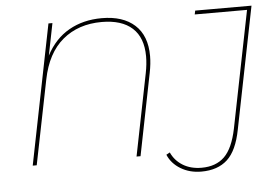

<svg xmlns="http://www.w3.org/2000/svg" viewBox="-54 -779 1386 958"><g transform="rotate(-5 638.5 -300.0)"><path d="M712 -494Q712 -456 703 -411L621 0H601L683 -410Q692 -455 692 -494Q692 -588 639 -636Q586 -684 486 -684Q369 -684 290.5 -618.5Q212 -553 186 -423L101 0H81L221 -700H241L209 -540Q252 -622 323.5 -662.5Q395 -703 488 -703Q594 -703 653 -649.5Q712 -596 712 -494ZM750 4 768 -6Q787 36 826.5 60Q866 84 920 84Q992 84 1034.5 42.5Q1077 1 1097 -96L1214 -681H952L956 -700H1238L1116 -90Q1096 14 1047.5 58.5Q999 103 917 103Q859 103 814 76Q769 49 750 4Z"/></g></svg>

Font: Montserrat Alternates Thin
Style: Italic
Weight: 250
Italic angle: -11.3°
Designer: Julieta Ulanovsky
Foundry: Julieta Ulanovsky
Version: Version 7.200